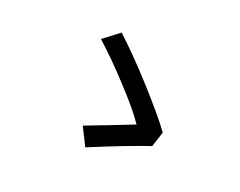

<svg xmlns="http://www.w3.org/2000/svg" viewBox="-98 -830 1196 957"><g transform="rotate(20 500.0 -351.0)"><path d="M762.7 -252.9 736.3 -171.9Q620.1 -132.8 424.8 -51.8L376 -149.4Q504.9 -198.2 626 -246.1Q586.9 -305.7 489.7 -410.6Q392.6 -515.6 313.5 -585.9L399.4 -651.4Q491.2 -567.4 601.1 -445.8Q710.9 -324.2 762.7 -252.9Z"/></g></svg>

Font: GenEi Gothic M SemiBold
Style: Regular
Weight: 500
Designer: o_tamon (Modified); [Source Han Sans]
Ryoko NISHIZUKA  (kana & ideographs); Paul D. Hunt (Latin, Greek & Cyrillic); Wenl
Version: Version 1.1a;Original Version 1.004